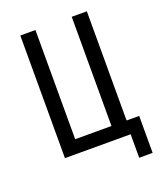

<svg xmlns="http://www.w3.org/2000/svg" viewBox="-156 -832 913 1074"><g transform="rotate(-20 300.0 -295.0)"><path d="M485 140V0H94V-730H184V-80H400V-730H490V-80H565V140Z"/></g></svg>

Font: JetBrainsMonoNL NFM
Style: Regular
Weight: 400
Monospace: yes
Designer: Philipp Nurullin, Konstantin Bulenkov
Foundry: JetBrains
Version: Version 2.304; ttfautohint (v1.8.4.7-5d5b);Nerd Fonts 3.3.0